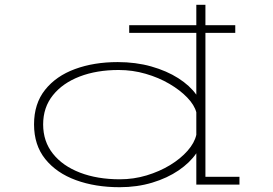

<svg xmlns="http://www.w3.org/2000/svg" viewBox="-20 -770 1140 801"><path d="M479 11Q377.5 11 296.8 -18.5Q216 -48 169 -106.2Q122 -164.5 122 -251Q122 -337.5 168 -395.2Q214 -453 293 -482Q372 -511 471 -511Q546.5 -511 611 -492.8Q675.5 -474.5 723.8 -443.8Q772 -413 799 -375V-633H519V-665H799V-750H837V-665H961.5V-633H837V-32.5H979V0H799V-130.5Q772.5 -91.5 725.2 -59.2Q678 -27 615 -8Q552 11 479 11ZM160 -251Q160 -180 200.8 -128.8Q241.5 -77.5 313.8 -49.8Q386 -22 480 -22Q537.5 -22 591.5 -38.2Q645.5 -54.5 689.5 -81.2Q733.5 -108 762.5 -141Q791.5 -174 799 -207.5V-301.5Q791 -332 761.2 -363Q731.5 -394 686.8 -420.2Q642 -446.5 587.5 -462.2Q533 -478 475 -478Q383.5 -478 312.5 -450.8Q241.5 -423.5 200.8 -372.8Q160 -322 160 -251Z"/></svg>

Font: Trispace Expanded Thin
Style: Regular
Weight: 100
Width: 7
Designer: Tyler Finck
Foundry: Etcetera Type Company
Version: Version 1.210; ttfautohint (v1.8.3)